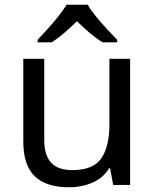

<svg xmlns="http://www.w3.org/2000/svg" viewBox="-20 -786 658 816"><path d="M533 -536V0H461L448 -71H444Q418 -29 372 -9.5Q326 10 274 10Q177 10 128 -36.5Q79 -83 79 -185V-536H168V-191Q168 -127 197 -95Q226 -63 287 -63Q376 -63 410.5 -113Q445 -163 445 -257V-536ZM353 -766Q365 -744 387.5 -716.5Q410 -689 434.5 -662.5Q459 -636 478 -617V-606H416Q390 -622 362 -645.5Q334 -669 307 -696Q280 -669 253 -646Q226 -623 200 -606H140V-617Q159 -637 182.5 -663Q206 -689 228 -716.5Q250 -744 263 -766Z"/></svg>

Font: Noto Sans New Tai Lue
Style: Regular
Weight: 400
Designer: Monotype Design Team
Foundry: Monotype Imaging Inc.
Version: Version 2.003